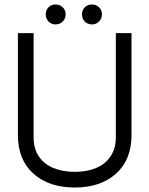

<svg xmlns="http://www.w3.org/2000/svg" viewBox="-20 -828 667 857"><path d="M60 -225V-680H130V-215Q130 -164 153.5 -129.5Q177 -95 218.5 -78Q260 -61 314 -61Q369 -61 410 -78.5Q451 -96 474 -131Q497 -166 497 -215V-680H567V-225Q567 -115 498 -53Q429 9 314 9Q198 9 129 -53Q60 -115 60 -225ZM346 -764Q346 -783 358.5 -795.5Q371 -808 390 -808Q409 -808 422 -795.5Q435 -783 435 -764Q435 -745 422 -732Q409 -719 390 -719Q371 -719 358.5 -732Q346 -745 346 -764ZM184 -764Q184 -783 196.5 -795.5Q209 -808 228 -808Q247 -808 260 -795.5Q273 -783 273 -764Q273 -745 260 -732Q247 -719 228 -719Q209 -719 196.5 -732Q184 -745 184 -764Z"/></svg>

Font: Teachers[wght]
Style: Regular
Weight: 400
Designer: Alfredo Marco Pradil & Chank Diesel
Version: Version 1.000;Glyphs 3.1.2 (3151)